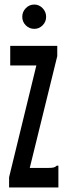

<svg xmlns="http://www.w3.org/2000/svg" viewBox="-20 -825 290 845"><path d="M20 -45 140 -537H25V-623H232V-578L111 -86H193Q209 -86 216.5 -88Q224 -90 230 -96H237V0H20ZM131 -698Q109 -698 93.5 -713.5Q78 -729 78 -751Q78 -773 93.5 -789Q109 -805 131 -805Q152 -805 167.5 -789Q183 -773 183 -751Q183 -729 167.5 -713.5Q152 -698 131 -698Z"/></svg>

Font: Inconsolata UltraCondensed ExtraBold
Style: Regular
Weight: 800
Width: 1
Monospace: yes
Designer: Raph Levien, Cyreal, Brenton Simpson
Foundry: Raph Levien, Cyreal, Google
Version: Version 3.001; ttfautohint (v1.8.2.53-6de2)